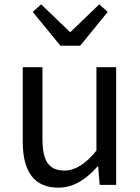

<svg xmlns="http://www.w3.org/2000/svg" viewBox="-20 -853 647 886"><path d="M85 -199V-543H176V-210Q176 -134 200 -100Q224 -66 278 -66Q351 -66 425 -158V-543H516V0H440L433 -85H430Q345 13 250 13Q85 13 85 -199ZM131 -798 170 -833 302 -706H306L438 -833L477 -798L350 -642H259Z"/></svg>

Font: KaiGen Gothic CN Regular
Style: Regular
Weight: 400
Designer: Ryoko NISHIZUKA  (kana & ideographs); Paul D. Hunt (Latin, Greek & Cyrillic); Wenlong ZHANG  (bopomofo); Sandoll Communi
Foundry: Adobe Systems Incorporated
Version: Version 1.002.20150501